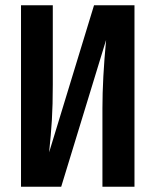

<svg xmlns="http://www.w3.org/2000/svg" viewBox="-20 -711 592 731"><path d="M492 0H370V-299Q370 -412 384 -559L213 0H60V-691H181V-389Q181 -311 177.5 -254Q174 -197 167 -131L338 -691H492Z"/></svg>

Font: Fira Sans Extra Condensed Medium
Style: Regular
Weight: 500
Width: 1
Designer: Carrois Corporate & Edenspiekermann AG
Foundry: Carrois Corporate GbR & Edenspiekermann AG
Version: Version 4.203